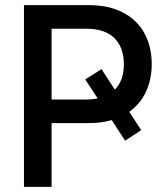

<svg xmlns="http://www.w3.org/2000/svg" viewBox="-20 -727 655 747"><path d="M426.8 -378.4Q461.9 -413.6 461.9 -477.5Q461.9 -541 425.8 -578.1Q389.6 -615.2 314.5 -615.2H180.7V-339.8H314.5Q339.4 -339.8 359.9 -344.2L311.5 -418L375 -458ZM73.2 -707H325.2Q404.8 -707 460 -677.5Q515.1 -647.9 542.7 -596.2Q570.3 -544.4 570.3 -477.5Q570.3 -418.5 548.1 -370.4Q525.9 -322.3 482.9 -292L529.3 -220.7L466.8 -179.7L414.6 -259.8Q375 -248 325.2 -248H180.7V0H73.2Z"/></svg>

Font: Pretendard JP Medium
Style: Regular
Weight: 500
Designer: Base glyphs from Inter by Rasmus Andersson; Hangeul glyphs from Noto Sans CJK(Source Han Sans) by Jang Soo-young and Kan
Foundry: Kil Hyung-jin
Version: Version 1.309